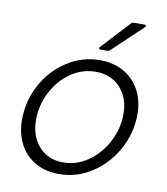

<svg xmlns="http://www.w3.org/2000/svg" viewBox="-86 -835 796 916"><g transform="rotate(10 312.5 -376.5)"><path d="M43 -216Q43 -306 85.5 -385Q128 -464 201.5 -511.5Q275 -559 361 -559Q427 -559 477 -530.5Q527 -502 554 -451Q581 -400 581 -335Q581 -246 538 -166.5Q495 -87 421.5 -38.5Q348 10 261 10Q195 10 145.5 -18.5Q96 -47 69.5 -98Q43 -149 43 -216ZM515 -325Q515 -403 470 -452Q425 -501 351 -501Q285 -501 229.5 -462.5Q174 -424 141.5 -360.5Q109 -297 109 -227Q109 -147 153.5 -97.5Q198 -48 271 -48Q337 -48 393 -87.5Q449 -127 482 -191Q515 -255 515 -325ZM354 -609Q348 -609 346.5 -612.5Q345 -616 349 -621L476 -758Q480 -763 488 -763H539Q546 -763 547.5 -759.5Q549 -756 544 -751L399 -614Q394 -609 387 -609Z"/></g></svg>

Font: Open Sauce Two Light Italic
Style: Regular
Weight: 300
Italic angle: -10°
Designer: Alfredo Marco Pradil
Foundry: Creative Sauce Fz LLC
Version: Version 1.477